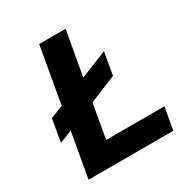

<svg xmlns="http://www.w3.org/2000/svg" viewBox="-171 -866 947 995"><g transform="rotate(-30 302.5 -368.5)"><path d="M73 0 120 -267 45 -237 68 -371 144 -402 203 -737H361L314 -472L475 -537L452 -403L291 -337L255 -133H604L580 0Z"/></g></svg>

Font: Tomorrow SemiBold
Style: Italic
Weight: 600
Italic angle: -10°
Designer: Tony de Marco, Monica Rizzolli
Foundry: Just in Type
Version: Version 2.002